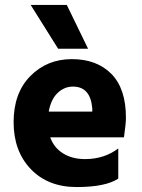

<svg xmlns="http://www.w3.org/2000/svg" viewBox="-20 -751 573 776"><path d="M336 -554H215L104 -731H250ZM275 -401Q240 -401 213 -375.5Q186 -350 177 -300H353V-312Q346 -401 275 -401ZM458 -29Q406 5 290 5Q174 5 104.5 -67.5Q35 -140 35 -257.5Q35 -375 102.5 -443.5Q170 -512 270.5 -512Q371 -512 430 -452.5Q489 -393 489 -275Q489 -252 481 -196H183Q198 -154 235 -131Q272 -108 324 -108Q401 -108 458 -151Z"/></svg>

Font: Hind Vadodara
Style: Bold
Weight: 700
Designer: Hitesh Malaviya
Foundry: Indian Type Foundry
Version: Version 0.702;PS 1.0;hotconv 1.0.81;makeotf.lib2.5.63406